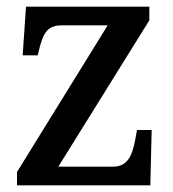

<svg xmlns="http://www.w3.org/2000/svg" viewBox="-20 -556 519 576"><path d="M31 0H431L435 -166H391L386 -139C377 -88 362 -56 319 -56H155L428 -495V-536H58L48 -390H93L96 -402C109 -455 120 -480 166 -480H303L31 -40Z"/></svg>

Font: Noto Serif Armenian SemiCondensed Medium
Style: Regular
Weight: 500
Width: 4
Designer: Monotype Design Team
Foundry: Monotype Imaging Inc.
Version: Version 2.008